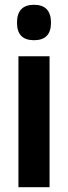

<svg xmlns="http://www.w3.org/2000/svg" viewBox="-20 -782 284 802"><path d="M122 -762Q193 -762 193 -687Q193 -614 122 -614Q51 -614 51 -687Q51 -762 122 -762ZM187 -547V0H57V-547Z"/></svg>

Font: Noto Sans Armenian ExtraCondensed
Style: Bold
Weight: 700
Width: 2
Designer: Monotype Design Team
Foundry: Monotype Imaging Inc.
Version: Version 2.008; ttfautohint (v1.8.4.7-5d5b)